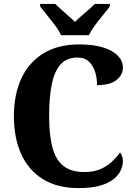

<svg xmlns="http://www.w3.org/2000/svg" viewBox="-20 -951 687 981"><path d="M382 10Q272 10 198.5 -36Q125 -82 88 -164.5Q51 -247 51 -358Q51 -467 88.5 -549Q126 -631 200.5 -677.5Q275 -724 384 -724Q459 -724 508.5 -708Q558 -692 583 -665.5Q608 -639 608 -606Q608 -568 575 -542Q542 -516 476 -516Q476 -550 466.5 -582Q457 -614 435 -635.5Q413 -657 375 -657Q321 -657 289.5 -622Q258 -587 244.5 -520Q231 -453 231 -358Q231 -259 248.5 -195.5Q266 -132 305.5 -102Q345 -72 411 -72Q460 -72 494.5 -87.5Q529 -103 553 -126Q577 -149 593 -172Q600 -165 604 -152Q608 -139 608 -128Q608 -106 597.5 -82Q587 -58 562 -37Q537 -16 493 -3Q449 10 382 10ZM292 -771Q282 -794 262 -820.5Q242 -847 221 -873Q200 -899 185 -918V-931H262Q273 -920 291.5 -903.5Q310 -887 329.5 -870Q349 -853 363 -839Q377 -853 396.5 -870Q416 -887 435 -903.5Q454 -920 465 -931H541V-918Q527 -899 505.5 -873Q484 -847 464.5 -820.5Q445 -794 434 -771Z"/></svg>

Font: Noto Serif Khmer SemiCondensed ExtraBold
Style: Regular
Weight: 800
Width: 4
Designer: Danh Hong and the Monotype Design Team
Foundry: Monotype Imaging Inc.
Version: Version 2.004